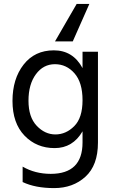

<svg xmlns="http://www.w3.org/2000/svg" viewBox="-20 -772 589 984"><path d="M353 -560H262L373 -752H438ZM261.5 -443Q202 -443 164 -391.5Q126 -340 126 -256Q126 -172 168 -127.5Q210 -83 264 -83Q318 -83 360.5 -125.5Q403 -168 403 -258.5Q403 -349 362 -396Q321 -443 261.5 -443ZM482 -41Q482 75 418 133.5Q354 192 257.5 192Q161 192 96 161V82Q160 119 240 119Q403 119 403 -42V-99Q353 -13 260 -13Q167 -13 105.5 -77Q44 -141 44 -254.5Q44 -368 101 -441Q158 -514 256 -514Q354 -514 403 -423V-507H482Z"/></svg>

Font: Hind Jalandhar
Style: Regular
Weight: 400
Designer: Namrata Goyal
Foundry: Indian Type Foundry
Version: Version 0.702;PS 1.0;hotconv 1.0.81;makeotf.lib2.5.63406